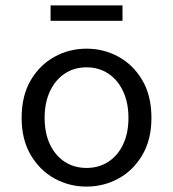

<svg xmlns="http://www.w3.org/2000/svg" viewBox="-20 -678 640 710"><path d="M300 12Q236 12 181.5 -18Q127 -48 93.5 -105Q60 -162 60 -242Q60 -324 93.5 -381Q127 -438 181.5 -468Q236 -498 300 -498Q364 -498 418.5 -468Q473 -438 506.5 -381Q540 -324 540 -242Q540 -162 506.5 -105Q473 -48 418.5 -18Q364 12 300 12ZM300 -57Q346 -57 381 -80Q416 -103 435.5 -144.5Q455 -186 455 -242Q455 -298 435.5 -340Q416 -382 381 -405.5Q346 -429 300 -429Q254 -429 219 -405.5Q184 -382 164.5 -340Q145 -298 145 -242Q145 -186 164.5 -144.5Q184 -103 219 -80Q254 -57 300 -57ZM167 -601V-658H433V-601Z"/></svg>

Font: Source Code Variable
Style: Regular
Weight: 400
Monospace: yes
Designer: Paul D. Hunt, Teo Tuominen
Foundry: Adobe Systems Incorporated
Version: Version 1.010;hotconv 1.0.106;makeotfexe 2.5.65593